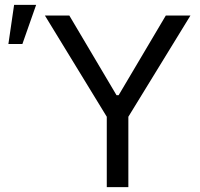

<svg xmlns="http://www.w3.org/2000/svg" viewBox="-20 -771 824 791"><path d="M265.6 -707 460 -378.9H468.8L663.1 -707H764.6L508.8 -290V0H419.9V-290L165 -707ZM38.1 -751H128.9L72.3 -589.8H14.6Z"/></svg>

Font: Pretendard
Style: Regular
Weight: 400
Designer: Base glyphs from Inter by Rasmus Andersson; Hangeul glyphs from Noto Sans CJK(Source Han Sans) by Jang Soo-young and Kan
Foundry: Kil Hyung-jin
Version: Version 1.309